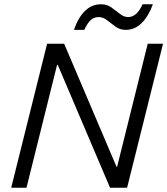

<svg xmlns="http://www.w3.org/2000/svg" viewBox="-20 -880 784 900"><path d="M575.8 0H495.8L250.8 -575.8H247.5L104.2 0H32.5L200.8 -675H280.8L525.8 -99.2H529.2L672.5 -675H744.2ZM326.7 -740Q345.8 -796.7 377.9 -828.3Q410 -860 453.3 -860Q481.7 -860 502.5 -845Q523.3 -830 542.1 -815Q560.8 -800 580.8 -800Q621.7 -800 648.3 -860H696.7Q676.7 -805 644.6 -772.5Q612.5 -740 569.2 -740Q542.5 -740 521.7 -755Q500.8 -770 482.1 -785Q463.3 -800 442.5 -800Q420 -800 404.6 -785.4Q389.2 -770.8 375 -740Z"/></svg>

Font: Funnel Sans Light Light
Style: Italic
Weight: 300
Italic angle: -14.036°
Version: Version 1.000